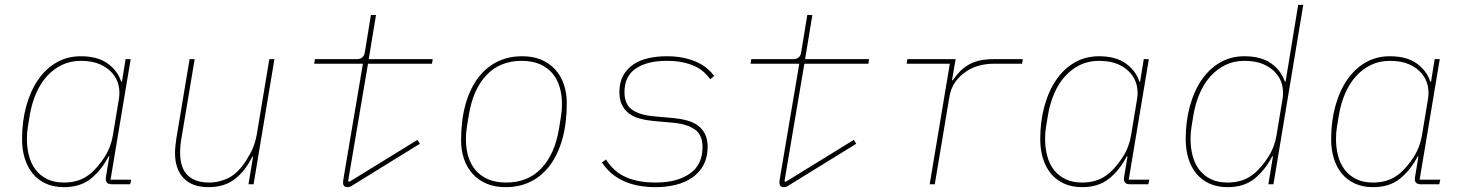

<svg xmlns="http://www.w3.org/2000/svg" viewBox="-20 -760 6040 792"><path d="M244 12Q201 12 168.5 -3Q136 -18 114.5 -44.5Q93 -71 82 -107Q71 -143 71 -186Q71 -260 88.5 -323Q106 -386 137.5 -431.5Q169 -477 213.5 -502.5Q258 -528 313 -528Q382 -528 423.5 -498.5Q465 -469 480 -423H483L498 -516H519L436 -19H521L517 0H440Q412 0 417 -30L431 -115H428Q399 -59 355.5 -23.5Q312 12 244 12ZM244 -7Q277 -7 305 -16.5Q333 -26 358 -48Q387 -74 412.5 -114Q438 -154 446 -204L471 -355Q475 -381 469 -408Q463 -435 444 -457.5Q425 -480 393 -494.5Q361 -509 313 -509Q270 -509 235 -492Q200 -475 173 -445Q146 -415 128.5 -374Q111 -333 103 -286L95 -237Q91 -214 91 -186Q91 -150 99.5 -117.5Q108 -85 126.5 -60.5Q145 -36 174 -21.5Q203 -7 244 -7Z M1024 -114H1021Q992 -55 949 -21.5Q906 12 840 12Q773 12 737.5 -25Q702 -62 702 -129Q702 -143 703.5 -157.5Q705 -172 707 -186L762 -516H783L728 -187Q723 -159 723 -130Q723 -68 753.5 -37.5Q784 -7 843 -7Q878 -7 913 -21.5Q948 -36 977 -72Q993 -92 1012 -126Q1031 -160 1039 -204L1091 -516H1112L1026 0H1005Z M1413 12Q1404 12 1399.5 7Q1395 2 1395 -6Q1395 -10 1396 -17Q1397 -24 1400 -42L1477 -497H1276L1279 -516H1451Q1481 -516 1485 -545L1510 -698H1531L1501 -516H1765L1762 -497H1498L1416 -13L1421 -10L1702 -183L1712 -167L1456 -9Q1442 -1 1432.5 5.5Q1423 12 1413 12Z M2066 12Q2021 12 1987 -2.5Q1953 -17 1929.5 -43Q1906 -69 1894 -104.5Q1882 -140 1882 -181Q1882 -262 1899.5 -326.5Q1917 -391 1950 -436Q1983 -481 2029.5 -504.5Q2076 -528 2134 -528Q2179 -528 2213 -513.5Q2247 -499 2270.5 -473Q2294 -447 2306 -411.5Q2318 -376 2318 -335Q2318 -254 2300.5 -189.5Q2283 -125 2250 -80Q2217 -35 2170.5 -11.5Q2124 12 2066 12ZM2068 -7Q2158 -7 2213.5 -66Q2269 -125 2286 -230L2294 -279Q2296 -293 2297 -303.5Q2298 -314 2298 -333Q2298 -369 2288.5 -401Q2279 -433 2259 -457Q2239 -481 2207.5 -495Q2176 -509 2132 -509Q2042 -509 1986.5 -450Q1931 -391 1914 -286L1906 -237Q1904 -223 1903 -212.5Q1902 -202 1902 -183Q1902 -147 1911.5 -115Q1921 -83 1941 -59Q1961 -35 1992.5 -21Q2024 -7 2068 -7Z M2685 12Q2530 12 2463 -90L2480 -102Q2512 -51 2562.5 -29Q2613 -7 2685 -7Q2772 -7 2825 -43.5Q2878 -80 2878 -153Q2878 -204 2845.5 -226.5Q2813 -249 2753 -254L2675 -261Q2644 -264 2618.5 -271Q2593 -278 2574.5 -292Q2556 -306 2545.5 -327.5Q2535 -349 2535 -380Q2535 -420 2550.5 -448Q2566 -476 2592.5 -494Q2619 -512 2654.5 -520Q2690 -528 2730 -528Q2770 -528 2801.5 -521Q2833 -514 2856.5 -503Q2880 -492 2897 -477.5Q2914 -463 2926 -447L2910 -433Q2899 -448 2884 -462Q2869 -476 2847 -486.5Q2825 -497 2796 -503Q2767 -509 2729 -509Q2650 -509 2603 -477.5Q2556 -446 2556 -380Q2556 -329 2588 -307Q2620 -285 2680 -280L2758 -273Q2789 -270 2814.5 -263Q2840 -256 2859 -242Q2878 -228 2888.5 -206.5Q2899 -185 2899 -154Q2899 -112 2882.5 -80.5Q2866 -49 2837 -28.5Q2808 -8 2769 2Q2730 12 2685 12Z M3213 12Q3204 12 3199.5 7Q3195 2 3195 -6Q3195 -10 3196 -17Q3197 -24 3200 -42L3277 -497H3076L3079 -516H3251Q3281 -516 3285 -545L3310 -698H3331L3301 -516H3565L3562 -497H3298L3216 -13L3221 -10L3502 -183L3512 -167L3256 -9Q3242 -1 3232.5 5.5Q3223 12 3213 12Z M3815 0 3898 -497H3720L3723 -516H3922L3907 -429H3910Q3924 -449 3939.5 -465Q3955 -481 3974.5 -492.5Q3994 -504 4019.5 -510Q4045 -516 4080 -516H4199L4196 -497H4077Q4048 -497 4019.5 -489.5Q3991 -482 3967 -466Q3940 -449 3921 -422.5Q3902 -396 3896 -359L3836 0Z M4444 12Q4401 12 4368.5 -3Q4336 -18 4314.5 -44.5Q4293 -71 4282 -107Q4271 -143 4271 -186Q4271 -260 4288.5 -323Q4306 -386 4337.5 -431.5Q4369 -477 4413.5 -502.5Q4458 -528 4513 -528Q4582 -528 4623.5 -498.5Q4665 -469 4680 -423H4683L4698 -516H4719L4636 -19H4721L4717 0H4640Q4612 0 4617 -30L4631 -115H4628Q4599 -59 4555.5 -23.5Q4512 12 4444 12ZM4444 -7Q4477 -7 4505 -16.5Q4533 -26 4558 -48Q4587 -74 4612.5 -114Q4638 -154 4646 -204L4671 -355Q4675 -381 4669 -408Q4663 -435 4644 -457.5Q4625 -480 4593 -494.5Q4561 -509 4513 -509Q4470 -509 4435 -492Q4400 -475 4373 -445Q4346 -415 4328.5 -374Q4311 -333 4303 -286L4295 -237Q4291 -214 4291 -186Q4291 -150 4299.5 -117.5Q4308 -85 4326.5 -60.5Q4345 -36 4374 -21.5Q4403 -7 4444 -7Z M5231 -115H5228Q5199 -59 5155.5 -23.5Q5112 12 5044 12Q5001 12 4968.5 -3Q4936 -18 4914.5 -44.5Q4893 -71 4882 -107Q4871 -143 4871 -186Q4871 -260 4888.5 -323Q4906 -386 4937.5 -431.5Q4969 -477 5013.5 -502.5Q5058 -528 5113 -528Q5182 -528 5223.5 -498.5Q5265 -469 5280 -423H5283L5335 -740H5356L5233 0H5212ZM5044 -7Q5077 -7 5105 -16.5Q5133 -26 5158 -48Q5187 -74 5212.5 -114Q5238 -154 5246 -204L5271 -355Q5275 -381 5269 -408Q5263 -435 5244 -457.5Q5225 -480 5193 -494.5Q5161 -509 5113 -509Q5070 -509 5035 -492Q5000 -475 4973 -445Q4946 -415 4928.5 -374Q4911 -333 4903 -286L4895 -237Q4891 -214 4891 -186Q4891 -150 4899.5 -117.5Q4908 -85 4926.5 -60.5Q4945 -36 4974 -21.5Q5003 -7 5044 -7Z M5644 12Q5601 12 5568.5 -3Q5536 -18 5514.5 -44.5Q5493 -71 5482 -107Q5471 -143 5471 -186Q5471 -260 5488.5 -323Q5506 -386 5537.5 -431.5Q5569 -477 5613.5 -502.5Q5658 -528 5713 -528Q5782 -528 5823.5 -498.5Q5865 -469 5880 -423H5883L5898 -516H5919L5836 -19H5921L5917 0H5840Q5812 0 5817 -30L5831 -115H5828Q5799 -59 5755.5 -23.5Q5712 12 5644 12ZM5644 -7Q5677 -7 5705 -16.5Q5733 -26 5758 -48Q5787 -74 5812.5 -114Q5838 -154 5846 -204L5871 -355Q5875 -381 5869 -408Q5863 -435 5844 -457.5Q5825 -480 5793 -494.5Q5761 -509 5713 -509Q5670 -509 5635 -492Q5600 -475 5573 -445Q5546 -415 5528.5 -374Q5511 -333 5503 -286L5495 -237Q5491 -214 5491 -186Q5491 -150 5499.5 -117.5Q5508 -85 5526.5 -60.5Q5545 -36 5574 -21.5Q5603 -7 5644 -7Z"/></svg>

Font: IBM Plex Mono Thin
Style: Italic
Weight: 100
Italic angle: -9°
Monospace: yes
Designer: Mike Abbink, Paul van der Laan, Pieter van Rosmalen
Foundry: Bold Monday
Version: Version 2.3